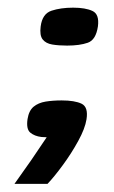

<svg xmlns="http://www.w3.org/2000/svg" viewBox="-20 -351 291 491"><path d="M84 -283.4Q88.1 -315.7 111.7 -323.6Q135.2 -331.4 167 -331.4Q198.4 -331.4 216.4 -323Q234.5 -314.7 230.4 -283.4Q225.3 -249 204.5 -241.7Q183.7 -234.4 151.6 -234.4Q130.4 -234.4 113.8 -237.1Q97.3 -239.8 89.1 -250.2Q81 -260.6 84 -283.4ZM17 119.2Q38.6 89.2 60.3 57.9Q81.9 26.6 99.4 0Q96.3 0 93.1 -0.3Q89.8 -0.7 85.8 -0.7Q68.4 -2.8 57.5 -11.8Q46.7 -20.8 50.4 -46.3Q53.8 -68 65.9 -78.1Q78 -88.1 96.6 -91.2Q115.2 -94.2 137.6 -94.2Q171 -94.2 188.6 -85.8Q206.2 -77.3 201.2 -45.7Q197.5 -22.3 180.1 9.4Q162.7 41.2 140.8 71Q119 100.8 101.5 119.2Z"/></svg>

Font: Genos Thin
Style: Italic
Weight: 100
Italic angle: -8°
Designer: Robert E. Leuschke
Foundry: Robert E. Leuschke
Version: Version 1.010